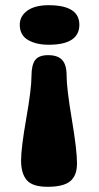

<svg xmlns="http://www.w3.org/2000/svg" viewBox="-20 -711 381 738"><path d="M56 -616Q56 -649 85 -670Q114 -691 167 -691Q285 -691 285 -616Q285 -539 167 -539Q119 -539 87.5 -557.5Q56 -576 56 -616ZM276 -83Q276 -36 250 -14.5Q224 7 163 7Q105 7 83 -18.5Q61 -44 61 -94Q61 -142 81 -256Q101 -370 101 -418Q101 -461 115 -480Q129 -499 165 -499Q202 -499 219 -480.5Q236 -462 236 -421Q236 -372 256 -253Q276 -134 276 -83Z"/></svg>

Font: Coiny
Style: Regular
Weight: 400
Version: Version 001.001